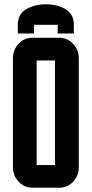

<svg xmlns="http://www.w3.org/2000/svg" viewBox="-20 -870 425 890"><path d="M247.6 -754.9H137.7V-714.8H62.5V-754.9Q62.5 -804.7 102.1 -827.6Q141.1 -850.1 192.4 -850.1Q244.1 -850.1 283.2 -827.6Q322.3 -805.2 322.3 -754.9V-714.8H247.6ZM345.2 -600.1V-95.2Q345.2 -55.7 318.4 -27.3Q292.5 0 254.9 0H129.9Q92.8 0 66.4 -27.8Q40 -55.7 40 -95.2V-600.1Q40 -639.6 66.4 -667.5Q92.3 -694.8 129.9 -694.8H254.9Q292.5 -694.8 318.4 -667.5Q345.2 -639.2 345.2 -600.1ZM234.9 -105V-589.8H149.9V-105Z"/></svg>

Font: Horta
Style: Regular
Weight: 600
Width: 3
Version: Version 0.11